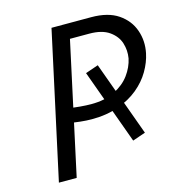

<svg xmlns="http://www.w3.org/2000/svg" viewBox="-100 -746 779 834"><g transform="rotate(-15 289.5 -329.0)"><path d="M273 -229Q249 -229 221.5 -232Q194 -235 166 -239L178 -303Q208 -298 237 -295.5Q266 -293 287 -293Q350 -293 393.5 -315Q437 -337 462 -371Q487 -405 495 -443Q501 -478 490.5 -511.5Q480 -545 447.5 -568Q415 -591 358 -591H271L143 0H63L206 -658H384Q460 -658 505.5 -627Q551 -596 568 -547Q585 -498 574 -445Q566 -406 543.5 -367.5Q521 -329 483.5 -298Q446 -267 393 -248Q340 -229 273 -229ZM300 -429 358 -449 480 -113 422 -93Z"/></g></svg>

Font: Ysabeau Infant Medium
Style: Italic
Weight: 500
Italic angle: -12°
Designer: Christian Thalmann (Catharsis Fonts)
Version: Version 2.001;gftools[0.9.30]; featfreeze: ss01,ss02,lnum